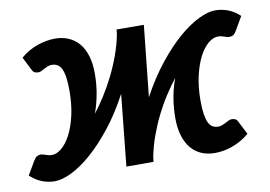

<svg xmlns="http://www.w3.org/2000/svg" viewBox="-75 -616 1015 721"><g transform="rotate(-10 432.0 -256.0)"><path d="M482.5 -242Q520 -311 561.5 -363Q603 -415 643.2 -449.8Q683.5 -484.5 720 -502.2Q756.5 -520 783.5 -520Q808 -520 831.2 -511.5Q854.5 -503 877 -482.5L847 -431Q840.5 -419.5 834 -416Q827.5 -412.5 820.5 -412.5Q815.5 -412.5 811 -413.8Q806.5 -415 801.2 -416.8Q796 -418.5 790.2 -420Q784.5 -421.5 777.5 -421.5Q759 -421.5 740 -405.8Q721 -390 705.8 -360.8Q690.5 -331.5 680.8 -289.5Q671 -247.5 671 -194.5Q671 -164.5 674.2 -144Q677.5 -123.5 683.5 -111Q689.5 -98.5 698.8 -93.2Q708 -88 720 -88Q728.5 -88 735.8 -91Q743 -94 749.5 -97.2Q756 -100.5 761.8 -103.5Q767.5 -106.5 773 -106.5Q779.5 -107 785.8 -104.8Q792 -102.5 796 -95.5L823 -42.5Q807.5 -29 790.5 -19.5Q773.5 -10 756.2 -4Q739 2 722.5 4.8Q706 7.5 691.5 7.5Q663 7.5 640 -2.2Q617 -12 600.8 -31.2Q584.5 -50.5 575.5 -79.5Q566.5 -108.5 566.5 -147.5Q566.5 -227 592.5 -296.5Q572 -270 551.5 -238.5Q531 -207 513.2 -171.2Q495.5 -135.5 481.5 -97Q467.5 -58.5 459.5 -18L457.5 0H354L382 -272.5Q345 -203 303.5 -150.8Q262 -98.5 221.5 -63.2Q181 -28 144.5 -10.2Q108 7.5 80.5 7.5Q56.5 7.5 33 -1.2Q9.5 -10 -13 -30.5L17 -81.5Q23.5 -93 30.2 -96.8Q37 -100.5 43.5 -100.5Q48.5 -100.5 53.2 -99.2Q58 -98 63 -96.2Q68 -94.5 73.8 -93Q79.5 -91.5 86.5 -91.5Q105 -91.5 123.8 -107.2Q142.5 -123 158 -152.2Q173.5 -181.5 183.2 -223.5Q193 -265.5 193 -318.5Q193 -348.5 190 -369Q187 -389.5 180.8 -402Q174.5 -414.5 165.2 -419.8Q156 -425 144 -425Q135.5 -425 128.2 -422Q121 -419 114.5 -415.5Q108 -412 102 -409Q96 -406 91 -406Q84.5 -406 78.2 -408Q72 -410 68 -417L41 -470.5Q56.5 -484 73.5 -493.5Q90.5 -503 107.8 -508.8Q125 -514.5 141.5 -517.2Q158 -520 172.5 -520Q201 -520 224 -510.2Q247 -500.5 263.5 -481.2Q280 -462 289 -433Q298 -404 298 -365.5Q298 -325 291.2 -287.8Q284.5 -250.5 272 -216Q292.5 -242.5 312.8 -274.2Q333 -306 351 -342Q369 -378 383.2 -417Q397.5 -456 405.5 -497L407 -513.5L511 -513Z"/></g></svg>

Font: Lato 2
Style: Bold Italic
Weight: 700
Italic angle: -7°
Designer: Lukasz Dziedzic with Adam Twardoch and Botio Nikoltchev
Foundry: tyPoland Lukasz Dziedzic
Version: Version 2.015; 2015-08-06; http://www.latofonts.com/